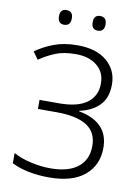

<svg xmlns="http://www.w3.org/2000/svg" viewBox="-98 -967 761 1043"><g transform="rotate(10 282.5 -446.0)"><path d="M496 -546Q496 -471 454.5 -430Q413 -389 346 -375V-372Q425 -358 467.5 -315Q510 -272 510 -199Q510 -104 442.5 -47Q375 10 246 10Q186 10 133.5 -0.5Q81 -11 40 -32V-88Q82 -65 137.5 -52.5Q193 -40 245 -40Q344 -40 396.5 -81.5Q449 -123 449 -199Q449 -275 392.5 -310.5Q336 -346 228 -346H123V-396H230Q333 -396 384.5 -434Q436 -472 436 -541Q436 -604 391.5 -639.5Q347 -675 275 -675Q208 -675 163 -656.5Q118 -638 75 -609L46 -650Q89 -681 145 -702.5Q201 -724 275 -724Q380 -724 438 -674.5Q496 -625 496 -546ZM148 -862Q148 -902 183 -902Q219 -902 219 -862Q219 -821 183 -821Q148 -821 148 -862ZM334 -862Q334 -902 369 -902Q405 -902 405 -862Q405 -821 369 -821Q334 -821 334 -862Z"/></g></svg>

Font: RS Noto Sans Light
Style: Regular
Weight: 300
Designer: Monotype Design Team
Foundry: Monotype Imaging Inc.
Version: Version 3.10